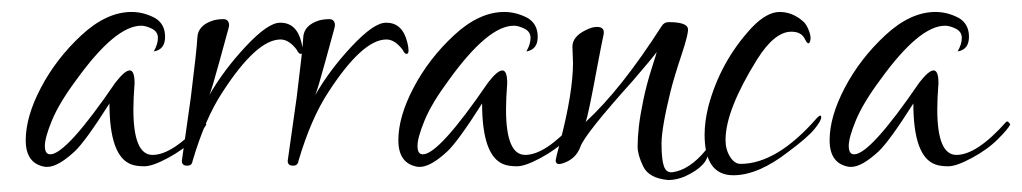

<svg xmlns="http://www.w3.org/2000/svg" viewBox="-20 -275 1709 321"><path d="M108 -142Q79 -103 67 -74Q55 -45 55 -31Q55 -17 64 -17Q91 -17 173 -137Q205 -178 205 -136Q203 -110 203 -92Q203 -16 235 -16Q269 -16 318 -71Q321 -74 325 -67Q322 -60 304.5 -42.5Q287 -25 261 -11Q235 3 221.5 3Q208 3 200 0Q163 -13 163 -102Q123 -39 105 -22Q77 4 59 4Q58 4 56 4Q23 -1 23 -40.5Q23 -80 48.5 -128.5Q74 -177 116 -216Q158 -255 200 -255Q220 -255 239 -245Q256 -235 256 -213.5Q256 -192 237 -189Q244 -201 244 -211.5Q244 -222 234 -227Q224 -232 216 -232Q173 -232 108 -142Z M476 -192Q463 -209 449 -209Q409 -209 352 -121Q323 -77 302 -6Q301 2 293 2Q284 2 284 -6L299 -112Q309 -192 310 -212.5Q311 -233 337 -241Q345 -243 353.5 -243Q362 -243 363 -234Q363 -231 362 -227.5Q361 -224 347.5 -174.5Q334 -125 330 -116Q354 -158 391 -197.5Q428 -237 448 -237Q449 -237 449 -237Q476 -237 484 -204Q486 -196 486 -190.5Q486 -185 483 -185Q480 -184 476 -192Z M653 -192Q640 -209 626 -209Q586 -209 529 -121Q500 -77 479 -6Q478 2 470 2Q461 2 461 -6L476 -112Q486 -192 487 -212.5Q488 -233 514 -241Q522 -243 530.5 -243Q539 -243 540 -234Q540 -231 539 -227.5Q538 -224 524.5 -174.5Q511 -125 507 -116Q531 -158 568 -197.5Q605 -237 625 -237Q626 -237 626 -237Q653 -237 661 -204Q663 -196 663 -190.5Q663 -185 660 -185Q657 -184 653 -192Z M731 -142Q702 -103 690 -74Q678 -45 678 -31Q678 -17 687 -17Q714 -17 796 -137Q828 -178 828 -136Q826 -110 826 -92Q826 -16 858 -16Q892 -16 941 -71Q944 -74 948 -67Q945 -60 927.5 -42.5Q910 -25 884 -11Q858 3 844.5 3Q831 3 823 0Q786 -13 786 -102Q746 -39 728 -22Q700 4 682 4Q681 4 679 4Q646 -1 646 -40.5Q646 -80 671.5 -128.5Q697 -177 739 -216Q781 -255 823 -255Q843 -255 862 -245Q879 -235 879 -213.5Q879 -192 860 -189Q867 -201 867 -211.5Q867 -222 857 -227Q847 -232 839 -232Q796 -232 731 -142Z M1164 -21Q1164 2 1125 20Q1111 26 1097 26Q1065 23 1055.5 3.5Q1046 -16 1046 -30Q1046 -44 1048 -62.5Q1050 -81 1055.5 -107.5Q1061 -134 1069.5 -160.5Q1078 -187 1078 -188Q1069 -176 1038 -140Q958 -51 950.5 -30Q943 -9 921 -2Q909 2 909 -7Q909 -9 916 -36Q938 -120 938 -170L937 -197Q937 -214 960 -225Q970 -230 978 -230Q992 -230 989 -216.5Q986 -203 979 -166Q963 -79 959 -71Q1018 -125 1086 -231Q1090 -238 1098 -238Q1127 -238 1130 -228Q1132 -221 1119.5 -183.5Q1107 -146 1101 -122Q1086 -61 1086 -34.5Q1086 -8 1090 3Q1094 14 1104 13Q1133 9 1160 -24Q1164 -28 1164 -21Z M1206 18Q1158 18 1158 -50Q1158 -71 1164 -96Q1184 -172 1237 -229Q1262 -255 1283.5 -255Q1305 -255 1323 -239Q1328 -235 1332.5 -223.5Q1337 -212 1334 -205Q1331 -198 1325 -211Q1319 -222 1303 -222Q1275 -222 1246 -176Q1193 -91 1193 -41Q1193 -25 1200.5 -13Q1208 -1 1218 -1Q1279 -1 1346 -78Q1353 -85 1353 -79Q1353 -73 1341.5 -59Q1330 -45 1299 -22Q1248 18 1206 18Z M1452 -142Q1423 -103 1411 -74Q1399 -45 1399 -31Q1399 -17 1408 -17Q1435 -17 1517 -137Q1549 -178 1549 -136Q1547 -110 1547 -92Q1547 -16 1579 -16Q1613 -16 1662 -71Q1665 -74 1669 -67Q1666 -60 1648.5 -42.5Q1631 -25 1605 -11Q1579 3 1565.5 3Q1552 3 1544 0Q1507 -13 1507 -102Q1467 -39 1449 -22Q1421 4 1403 4Q1402 4 1400 4Q1367 -1 1367 -40.5Q1367 -80 1392.5 -128.5Q1418 -177 1460 -216Q1502 -255 1544 -255Q1564 -255 1583 -245Q1600 -235 1600 -213.5Q1600 -192 1581 -189Q1588 -201 1588 -211.5Q1588 -222 1578 -227Q1568 -232 1560 -232Q1517 -232 1452 -142Z"/></svg>

Font: Lovers Quarrel
Style: Regular
Weight: 400
Designer: Robert E. Leuschke
Foundry: Robert E. Leuschke
Version: Version 1.001